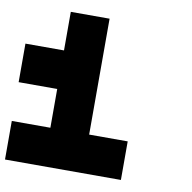

<svg xmlns="http://www.w3.org/2000/svg" viewBox="-80 -800 881 881"><g transform="rotate(10 360.5 -360.0)"><path d="M179.7 -179.7Q179.7 -240.2 179.7 -360.4Q120.1 -360.4 0 -360.4Q0 -419.9 0 -540Q59.6 -540 179.7 -540Q179.7 -599.6 179.7 -719.7Q240.2 -719.7 360.4 -719.7Q360.4 -540 360.4 -179.7Q419.9 -179.7 540 -179.7Q540 -120.1 540 0Q360.4 0 0 0Q0 -59.6 0 -179.7Q59.6 -179.7 179.7 -179.7Z"/></g></svg>

Font: Pixelfont
Style: 5 px
Weight: 400
Designer: Eugene Lysy
Version: Version 1.0.2 (beta)